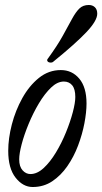

<svg xmlns="http://www.w3.org/2000/svg" viewBox="-20 -731 410 770"><path d="M111 19Q72 19 42.5 -18.5Q13 -56 13 -126Q13 -176 27.5 -232Q42 -288 69.5 -337.5Q97 -387 136 -418.5Q175 -450 224 -450Q269 -450 298 -415.5Q327 -381 327 -316Q327 -281 318.5 -236.5Q310 -192 293 -147Q276 -102 250 -64.5Q224 -27 189.5 -4Q155 19 111 19ZM102 -33Q129 -33 155 -57Q181 -81 204 -119Q227 -157 244.5 -200Q262 -243 272 -281Q282 -319 282 -342Q282 -374 269.5 -389Q257 -404 236 -404Q210 -404 184.5 -379.5Q159 -355 136 -316.5Q113 -278 95 -234.5Q77 -191 67 -153Q57 -115 57 -92Q57 -63 70.5 -48Q84 -33 102 -33ZM193 -483Q190 -480 184 -480Q171 -480 169 -489Q169 -493 172 -496Q210 -548 232 -588Q254 -628 269 -655.5Q284 -683 298.5 -697Q313 -711 336 -711Q351 -711 360.5 -702Q370 -693 370 -676Q370 -648 326.5 -602Q283 -556 193 -483Z"/></svg>

Font: Sedan
Style: Italic
Weight: 400
Italic angle: -13.8°
Designer: Sebastian Salazar
Foundry: Sebastian Salazar
Version: Version 1.100; ttfautohint (v1.8.4.7-5d5b)